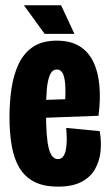

<svg xmlns="http://www.w3.org/2000/svg" viewBox="-20 -693 416 725"><path d="M198.7 11.7Q145 11.7 109.6 -6.5Q74.2 -24.7 53.6 -58.8Q33 -93 24.4 -141.8Q15.8 -190.5 15.8 -250.8Q15.8 -307.8 23.5 -359.3Q31.2 -410.8 50.6 -451.8Q70 -492.7 104.8 -516.1Q139.7 -539.5 194.7 -539.5Q245.5 -539.5 279.2 -519.2Q312.8 -499 331.5 -461.3Q350.2 -423.7 355.2 -371.4Q360.2 -319.2 352 -255.8L107.3 -246.8V-314.2L238.3 -318.8L222.8 -270Q228 -325.3 226.9 -360.8Q225.8 -396.3 218.2 -413.4Q210.5 -430.5 194.7 -430.5Q177.7 -430.5 168.8 -410.8Q160 -391.2 156.8 -355.6Q153.7 -320 153.7 -271.3Q153.7 -173 164.2 -132.7Q174.7 -92.3 198.5 -92.3Q211.2 -92.3 218.4 -101.9Q225.7 -111.5 228.8 -127.8Q231.8 -144 232 -165.3Q232.2 -186.7 229.8 -210L356.5 -197.8Q363.3 -160.2 359.8 -122.8Q356.2 -85.5 339.1 -54.9Q322 -24.3 287.9 -6.3Q253.8 11.7 198.7 11.7ZM148.5 -565.2 70.3 -673H210.7L261 -565.2Z"/></svg>

Font: Bricolage Grotesque 96pt ExtraBold Condensed
Style: Regular
Weight: 800
Width: 3
Version: Version 1.001;gftools[0.9.33.dev8+g029e19f]